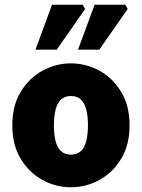

<svg xmlns="http://www.w3.org/2000/svg" viewBox="-20 -780 600 812"><path d="M280 12Q216 12 159.5 -19Q103 -50 67.5 -108.5Q32 -167 32 -250Q32 -333 67.5 -391.5Q103 -450 159.5 -481Q216 -512 280 -512Q344 -512 400.5 -481Q457 -450 492.5 -391.5Q528 -333 528 -250Q528 -167 492.5 -108.5Q457 -50 400.5 -19Q344 12 280 12ZM280 -126Q306 -126 322 -141Q338 -156 345 -184Q352 -212 352 -250Q352 -288 345 -316Q338 -344 322 -359Q306 -374 280 -374Q254 -374 238 -359Q222 -344 215 -316Q208 -288 208 -250Q208 -212 215 -184Q222 -156 238 -141Q254 -126 280 -126ZM130 -570 200 -760H330L340 -742L220 -570ZM310 -570 380 -760H510L520 -742L400 -570Z"/></svg>

Font: Mada Black
Style: Regular
Weight: 900
Designer: Khaled Hosny
Version: Version 1.5